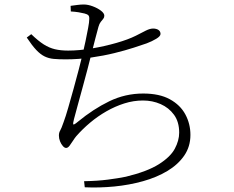

<svg xmlns="http://www.w3.org/2000/svg" viewBox="-20 -795 1040 854"><path d="M354 11Q413 10 459.5 4Q506 -2 540 -9Q635 -32 686.5 -64.5Q738 -97 757.5 -133.5Q777 -170 777 -205Q777 -253 754 -284.5Q731 -316 694.5 -332Q658 -348 616 -348Q574 -348 533 -335Q492 -322 453.5 -300Q415 -278 381 -249.5Q347 -221 319 -189Q313 -182 305 -169.5Q297 -157 289.5 -147Q282 -137 274 -137Q267 -137 259.5 -145.5Q252 -154 247 -166.5Q242 -179 242 -192Q242 -205 247.5 -214Q253 -223 263 -252Q272 -276 283.5 -316Q295 -356 307.5 -401Q320 -446 330.5 -486.5Q341 -527 347 -552Q354 -581 360.5 -612.5Q367 -644 372 -670.5Q377 -697 377 -709Q378 -722 373 -727Q368 -732 356 -735Q344 -738 329 -740.5Q314 -743 295 -744L294 -769Q309 -771 324 -773Q339 -775 353 -775Q371 -775 392.5 -767Q414 -759 429 -747.5Q444 -736 444 -725Q444 -717 439 -711Q434 -705 428 -697.5Q422 -690 418 -676Q412 -654 404.5 -625.5Q397 -597 386 -553Q379 -525 369 -486.5Q359 -448 347.5 -406.5Q336 -365 326 -328Q316 -291 309 -265Q304 -246 306 -242Q308 -238 327 -254Q395 -310 466 -344.5Q537 -379 617 -379Q689 -379 735.5 -353.5Q782 -328 804.5 -286Q827 -244 827 -195Q827 -143 799.5 -103Q772 -63 724.5 -34.5Q677 -6 616 11Q555 28 488.5 34.5Q422 41 357 38ZM272 -531Q241 -531 219 -533Q197 -535 178.5 -544Q160 -553 141.5 -572.5Q123 -592 99 -628L119 -643Q150 -613 174.5 -597.5Q199 -582 224.5 -576Q250 -570 283 -570Q332 -570 388.5 -579.5Q445 -589 497.5 -604Q550 -619 584 -636Q611 -650 629 -659Q647 -668 661 -668Q668 -668 674 -666.5Q680 -665 684.5 -662Q689 -659 691.5 -654.5Q694 -650 694 -644Q694 -634 675 -622.5Q656 -611 632 -602Q612 -595 575 -583Q538 -571 489.5 -559Q441 -547 385 -539Q329 -531 272 -531Z"/></svg>

Font: Noto Serif SC ExtraLight
Style: Regular
Weight: 200
Designer: Ryoko NISHIZUKA 西塚涼子 (kana & ideographs); Frank Grießhammer (Latin, Greek & Cyrillic); Wenlong ZHANG 张文龙 (bopomofo); San
Foundry: Adobe
Version: Version 2.002-H1;hotconv 1.1.0;makeotfexe 2.6.0